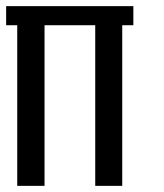

<svg xmlns="http://www.w3.org/2000/svg" viewBox="-20 -605 535 625"><path d="M414.1 -585V-522.9H377.9V0H290V-522.9H125V0H36.1V-522.9H0V-585Z"/></svg>

Font: Favorite Color
Style: Regular
Weight: 400
Designer: Bryce Wilner
Version: Version 1.000;PS 1.0;hotconv 16.6.51;makeotf.lib2.5.65220 DE